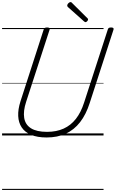

<svg xmlns="http://www.w3.org/2000/svg" viewBox="-20 -1302 1112 1845"><path d="M428 19Q339 19 279.5 -6Q220 -31 189 -77Q158 -123 155 -187Q152 -251 177 -329L400 -1019Q404 -1029 410.5 -1033.5Q417 -1038 433 -1038Q447 -1038 453.5 -1033.5Q460 -1029 457 -1018L231 -323Q202 -234 212.5 -169Q223 -104 277.5 -69.5Q332 -35 432 -35Q522 -35 591 -66Q660 -97 709 -159.5Q758 -222 788 -316L1016 -1019Q1019 -1029 1025.5 -1033.5Q1032 -1038 1048 -1038Q1077 -1038 1071 -1018L842 -312Q807 -202 749.5 -128Q692 -54 612 -17.5Q532 19 428 19ZM801 -1089Q798 -1089 795 -1091.5Q792 -1094 787 -1097L633 -1234Q628 -1239 627 -1242Q626 -1245 626 -1249Q626 -1256 631.5 -1264Q637 -1272 644.5 -1277Q652 -1282 659 -1282Q663 -1282 666 -1280Q669 -1278 673 -1273L821 -1126Q825 -1123 825.5 -1119.5Q826 -1116 826 -1114Q826 -1107 817.5 -1098Q809 -1089 801 -1089ZM0 513H975V523H0ZM0 -20H975V0H0ZM0 -505H975V-500H0ZM0 -1033H975V-1023H0Z"/></svg>

Font: Playwrite IN Guides
Style: Regular
Weight: 400
Designer: Veronika Burian, José Scaglione
Foundry: TypeTogether
Version: Version 1.003